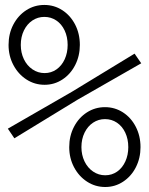

<svg xmlns="http://www.w3.org/2000/svg" viewBox="-20 -748 602 776"><path d="M14.6 -566.4Q14.6 -611.8 33.9 -648.7Q53.2 -685.5 86.2 -706.8Q119.1 -728 159.2 -728Q199.2 -728 231.9 -706.8Q264.6 -685.5 283.7 -648.7Q302.7 -611.8 302.7 -566.4Q302.7 -522 283.9 -485.1Q265.1 -448.2 232.4 -426.8Q199.7 -405.3 160.2 -405.3Q120.1 -405.3 86.9 -426.8Q53.7 -448.2 34.2 -485.1Q14.6 -522 14.6 -566.4ZM253.4 -566.4Q253.4 -599.1 241.2 -625Q229 -650.9 207.5 -665.3Q186 -679.7 159.2 -679.7Q132.8 -679.7 111.1 -665.3Q89.4 -650.9 76.7 -625Q64 -599.1 64 -566.4Q64 -535.2 76.4 -509Q88.9 -482.9 111.1 -467.8Q133.3 -452.6 160.2 -452.6Q187 -452.6 208.3 -467.5Q229.5 -482.4 241.5 -508.5Q253.4 -534.7 253.4 -566.4ZM259.8 -153.3Q259.8 -198.7 279.1 -235.6Q298.3 -272.5 331.3 -293.7Q364.3 -314.9 404.3 -314.9Q444.3 -314.9 477.1 -293.7Q509.8 -272.5 528.8 -235.6Q547.9 -198.7 547.9 -153.3Q547.9 -108.9 529.1 -72Q510.3 -35.2 477.5 -13.7Q444.8 7.8 405.3 7.8Q365.2 7.8 332 -13.7Q298.8 -35.2 279.3 -72Q259.8 -108.9 259.8 -153.3ZM498.5 -153.3Q498.5 -186 486.3 -211.9Q474.1 -237.8 452.6 -252.2Q431.2 -266.6 404.3 -266.6Q377.9 -266.6 356.2 -252.2Q334.5 -237.8 321.8 -211.9Q309.1 -186 309.1 -153.3Q309.1 -122.1 321.5 -95.9Q334 -69.8 356.2 -54.7Q378.4 -39.6 405.3 -39.6Q432.1 -39.6 453.4 -54.4Q474.6 -69.3 486.6 -95.5Q498.5 -121.6 498.5 -153.3ZM11.7 -228 270.5 -377 523.9 -531.2 550.8 -492.2 293 -344.7 38.1 -189Z"/></svg>

Font: Reddit Mono Light
Style: Regular
Weight: 300
Monospace: yes
Designer: Stephen Hutchings
Foundry: Reddit
Version: Version 1.011